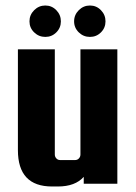

<svg xmlns="http://www.w3.org/2000/svg" viewBox="-20 -667 492 697"><path d="M272 -488H406V0H284V-25Q253 10 190 10H169Q45 10 45 -122V-488H179V-106Q179 -98 184.5 -92Q190 -86 198 -86H253Q261 -86 266.5 -92Q272 -98 272 -106ZM144.5 -647Q168 -647 184.5 -630Q201 -613 201 -589.5Q201 -566 184.5 -549.5Q168 -533 144.5 -533Q121 -533 104 -549.5Q87 -566 87 -589.5Q87 -613 104 -630Q121 -647 144.5 -647ZM306.5 -647Q330 -647 346.5 -630Q363 -613 363 -589.5Q363 -566 346.5 -549.5Q330 -533 306.5 -533Q283 -533 266 -549.5Q249 -566 249 -589.5Q249 -613 266 -630Q283 -647 306.5 -647Z"/></svg>

Font: Squada One
Style: Regular
Weight: 400
Version: Version 1.001